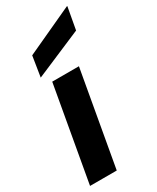

<svg xmlns="http://www.w3.org/2000/svg" viewBox="-196 -816 712 872"><g transform="rotate(-30 160.5 -379.5)"><path d="M2 0 90 -496H230L142 0ZM54 -538 71 -645 318 -759H321L300 -643Z"/></g></svg>

Font: DM Sans 36pt ExtraBold
Style: Italic
Weight: 800
Italic angle: -10°
Designer: Colophon Foundry, Jonny Pinhorn
Foundry: Colophon Foundry
Version: Version 4.004;gftools[0.9.30]